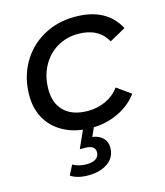

<svg xmlns="http://www.w3.org/2000/svg" viewBox="-113 -620 797 930"><g transform="rotate(-15 285.5 -155.5)"><path d="M38 -223Q38 -312 78 -383Q118 -454 189 -494.5Q260 -535 350 -535Q507 -535 568 -420L487 -375Q445 -451 343 -451Q284 -451 236.5 -422.5Q189 -394 162 -343Q135 -292 135 -227Q135 -157 176.5 -117.5Q218 -78 294 -78Q342 -78 383.5 -97Q425 -116 452 -153L522 -103Q485 -52 423 -23Q361 6 290 6Q214 6 157 -22.5Q100 -51 69 -102.5Q38 -154 38 -223ZM127 202 152 153Q182 170 221 170Q252 170 268 158Q284 146 284 126Q284 91 233 91H207L251 -7H306L281 49Q315 54 333.5 73Q352 92 352 121Q352 169 314 196.5Q276 224 214 224Q161 224 127 202Z"/></g></svg>

Font: Idrija
Style: Italic
Weight: 500
Italic angle: -11.3°
Designer: Julieta Ulanovsky
Foundry: Julieta Ulanovsky
Version: Version 7.200